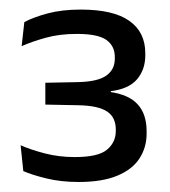

<svg xmlns="http://www.w3.org/2000/svg" viewBox="-20 -728 348 393"><path d="M141 -355.5Q104.4 -355.5 74.5 -362.9Q44.5 -370.3 27.7 -377.8L22.2 -430.7Q42.8 -421.5 71.8 -414Q100.7 -406.5 132.9 -406.5Q181.1 -406.5 199 -421.6Q217 -436.7 217 -459.8V-463.2Q217 -474.9 212.8 -484.1Q208.7 -493.2 199.7 -499.4Q190.6 -505.6 175.9 -508.9Q161.2 -512.2 139.6 -512.6L72.8 -513.9V-558.6L139.2 -559.9Q180 -560.8 197.5 -573.2Q215 -585.6 215 -607.8V-611.5Q215 -633.8 197.9 -646.2Q180.8 -658.6 137 -658.6Q101.7 -658.6 73.2 -650.6Q44.8 -642.7 24.3 -633.5L29.8 -682.8Q48.5 -692.8 77.7 -700.6Q106.9 -708.4 145.2 -708.4Q212.1 -708.4 244.7 -685.3Q277.4 -662.3 277.4 -619.1V-614.9Q277.4 -585.6 260.6 -565.8Q243.8 -546 206.9 -541.4L206.3 -535.1L205 -539.8Q244 -534.3 262 -514.2Q280.1 -494.2 280.1 -459.6V-454.4Q280.1 -426.3 265.6 -403.9Q251.2 -381.4 220.4 -368.5Q189.6 -355.5 141 -355.5Z"/></svg>

Font: Anek Tamil Medium
Style: Regular
Weight: 500
Designer: Aadarsh Rajan (Tamil), Yesha Goshar (Latin)
Foundry: Ek Type
Version: Version 1.003